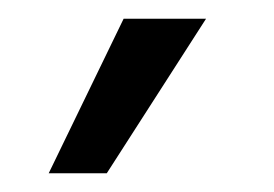

<svg xmlns="http://www.w3.org/2000/svg" viewBox="-20 -740 293 205"><path d="M94 -555H32L112 -720H200Z"/></svg>

Font: Mukta
Style: Regular
Weight: 400
Designer: Girish Dalvi and Yashodeep Gholap
Foundry: Ek Type
Version: Version 2.538;PS 1.001;hotconv 16.6.51;makeotf.lib2.5.65220;